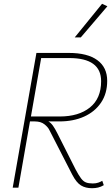

<svg xmlns="http://www.w3.org/2000/svg" viewBox="-20 -989 586 1012"><path d="M519 -36 527 -13Q512 -4 497 -0.5Q482 3 465 3Q431 3 407 -11.5Q383 -26 361 -68L240 -304Q233 -319 214 -334Q195 -349 163 -349H138L77 0H47L172 -710H343Q441 -710 493 -672Q545 -634 545 -563Q545 -496 512.5 -448Q480 -400 423.5 -374.5Q367 -349 293 -349H235Q248 -342 259 -326.5Q270 -311 282 -287L379 -95Q395 -65 407 -49Q419 -33 433 -27.5Q447 -22 469 -22Q486 -22 498.5 -26.5Q511 -31 519 -36ZM345 -683H197L143 -375H295Q395 -375 454 -422.5Q513 -470 513 -561Q513 -683 345 -683ZM374 -792 518 -969 546 -956 406 -792Z"/></svg>

Font: Livvic Thin
Style: Italic
Weight: 250
Italic angle: -10°
Designer: Jacques Le Bailly, Baron von Fonthausen
Version: Version 1.001; ttfautohint (v1.8.2)